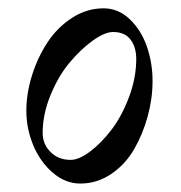

<svg xmlns="http://www.w3.org/2000/svg" viewBox="-20 -431 432 459"><path d="M43 -166Q43 -207.5 56.4 -250.5Q69.8 -293.5 93.3 -329.3Q116.7 -365.2 152.1 -388.2Q187.5 -411.1 227.5 -411.1Q263.2 -411.1 290.5 -384.8Q317.9 -358.4 331.3 -319.3Q344.7 -280.3 344.7 -237.3Q344.7 -195.3 333 -152.6Q321.3 -109.9 300.3 -73.7Q279.3 -37.6 245.6 -14.9Q211.9 7.8 171.9 7.8Q136.2 7.8 106 -18.3Q75.7 -44.4 59.3 -84.2Q43 -124 43 -166ZM82 -113.3Q82 -86.4 100.8 -67.6Q119.6 -48.8 148.9 -48.8Q168.9 -48.8 195.8 -69.1Q222.7 -89.4 247.1 -121.6Q271.5 -153.8 288.6 -199.5Q305.7 -245.1 305.7 -290Q305.7 -318.4 292 -336.4Q278.3 -354.5 250.5 -354.5Q230.5 -354.5 201.9 -334Q173.3 -313.5 146.5 -281.5Q119.6 -249.5 100.8 -203.6Q82 -157.7 82 -113.3Z"/></svg>

Font: Theano Old Style
Style: Regular
Weight: 400
Designer: Alexey Kryukov
Version: Version 2.00